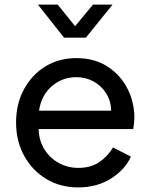

<svg xmlns="http://www.w3.org/2000/svg" viewBox="-20 -804 654 836"><path d="M320 12Q403 12 464 -27Q525 -66 550 -122L472 -162Q449 -123 412 -98Q375 -73 321 -73Q276 -73 237.5 -93.5Q199 -114 174.5 -152Q150 -190 148 -242H560Q565 -269 565 -292Q565 -359 535 -418Q505 -477 448.5 -514Q392 -551 312 -551Q237 -551 178 -515Q119 -479 84.5 -415.5Q50 -352 50 -271Q50 -190 85 -126Q120 -62 181 -25Q242 12 320 12ZM312 -468Q353 -468 387 -449.5Q421 -431 442 -398Q463 -365 464 -322H150Q160 -390 206 -429Q252 -468 312 -468ZM259 -640H354L470 -784H385L307 -690L231 -784H145Z"/></svg>

Font: Plus Jakarta Sans Medium
Style: Regular
Weight: 500
Designer: Gumpita Rahayu
Foundry: Tokotype
Version: Version 2.004; ttfautohint (v1.8.3)